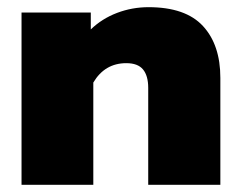

<svg xmlns="http://www.w3.org/2000/svg" viewBox="-20 -515 669 535"><path d="M40 -480H233V-433Q264 -463 306 -479Q348 -495 394 -495Q497 -495 545.5 -442.5Q594 -390 594 -298V0H393V-270Q393 -304 378.5 -321.5Q364 -339 332 -339Q272 -339 240 -285V0H40Z"/></svg>

Font: Prompt ExtraBold
Style: Regular
Weight: 800
Designer: Katatrad Team
Foundry: CadsonDemak
Version: Version 1.000